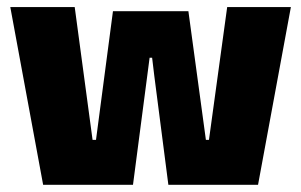

<svg xmlns="http://www.w3.org/2000/svg" viewBox="-20 -512 834 532"><path d="M99.5 0 8.5 -492.5H187L236.5 -124.5H246L293 -481H502L550.5 -124.5H559L609.5 -492.5H786L695 0H446.5L407.5 -302L401.5 -352H394.5L388 -302L348.5 0Z"/></svg>

Font: Anek Gujarati Medium ExtraBold
Style: Regular
Weight: 800
Version: Version 1.003